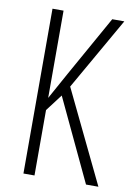

<svg xmlns="http://www.w3.org/2000/svg" viewBox="-82 -767 567 819"><g transform="rotate(10 201.5 -357.0)"><path d="M402.8 0H349.1L181.2 -356L126 -283.2V0H78.1V-713.9H126V-335.9Q150.9 -382.8 336.9 -713.9H389.2L210 -399.9Z"/></g></svg>

Font: Germano
Style: Regular
Weight: 300
Width: 3
Foundry: Ascender Corporation
Version: Version 1.10; ttfautohint (v1.5)